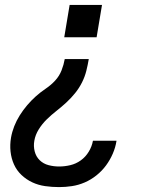

<svg xmlns="http://www.w3.org/2000/svg" viewBox="-20 -540 640 783"><path d="M221 223Q192 223 164 219Q136 215 111.5 203.5Q87 192 67.5 173.5Q48 155 37 130.5Q26 106 23 78Q20 50 25 21Q29 -2 38 -25Q47 -48 60.5 -69.5Q74 -91 90.5 -110.5Q107 -130 126 -147Q145 -164 166.5 -178.5Q188 -193 205 -211.5Q222 -230 231 -253Q240 -276 244 -299H342Q338 -275 332 -251Q326 -227 314.5 -204Q303 -181 286.5 -160.5Q270 -140 250.5 -122Q231 -104 210.5 -88Q190 -72 171 -53.5Q152 -35 138 -12.5Q124 10 120 34Q116 56 121.5 77.5Q127 99 142 113.5Q157 128 178 133.5Q199 139 221 139Q244 139 267 133.5Q290 128 309.5 114Q329 100 342 78.5Q355 57 359 34H455V35Q451 61 440 86.5Q429 112 412.5 134.5Q396 157 373.5 175Q351 193 325.5 204Q300 215 273.5 219Q247 223 221 223ZM242 -388 264 -520H396L374 -388Z"/></svg>

Font: Iosevka Custom Medium Oblique
Style: Regular
Weight: 500
Italic angle: -9°
Designer: Belleve Invis
Foundry: Belleve Invis
Version: Version 27.0.1